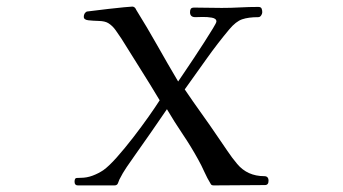

<svg xmlns="http://www.w3.org/2000/svg" viewBox="-20 -562 1040 582"><path d="M794 -14Q794 -1 783 -1Q744 -1 705 -0.5Q666 0 628 0Q621 0 619 -4Q608 -22 599.5 -41Q591 -60 581 -78Q559 -118 534 -155Q509 -192 486 -231Q462 -196 437.5 -160.5Q413 -125 388 -90Q376 -73 364 -55.5Q352 -38 342 -18Q340 -13 337.5 -6.5Q335 0 327 0H216Q206 0 206 -11Q206 -22 212 -22.5Q218 -23 225 -23Q243 -23 260.5 -29.5Q278 -36 293 -46Q310 -58 334 -85Q358 -112 383.5 -145Q409 -178 430.5 -208.5Q452 -239 464 -258Q436 -305 406.5 -351.5Q377 -398 348 -445Q340 -457 330.5 -470.5Q321 -484 308 -492Q298 -498 280 -498.5Q262 -499 248 -500.5Q234 -502 234 -511Q234 -522 243 -527Q244 -527 263.5 -529.5Q283 -532 309 -535Q335 -538 356 -540Q377 -542 381 -542Q387 -542 391 -536L393 -532Q426 -479 457 -424Q488 -369 520 -315Q525 -322 538 -341.5Q551 -361 567.5 -385.5Q584 -410 599.5 -434.5Q615 -459 625.5 -476Q636 -493 636 -497Q636 -506 622 -508.5Q608 -511 592.5 -510.5Q577 -510 572 -510Q556 -510 556 -525Q556 -532 558.5 -535.5Q561 -539 569 -539Q589 -539 610 -538.5Q631 -538 652 -538Q680 -538 707.5 -539.5Q735 -541 763 -541Q771 -541 773 -536Q775 -531 775 -525Q775 -520 771.5 -515Q768 -510 763 -510Q733 -510 714 -503.5Q695 -497 675 -473Q639 -430 606 -383.5Q573 -337 540 -291Q565 -254 590.5 -218.5Q616 -183 641 -146Q655 -126 669 -105Q683 -84 699 -65Q730 -28 781 -28Q794 -28 794 -14Z"/></svg>

Font: Kaisei Decol
Style: Regular
Weight: 400
Designer: Font-Kai, 金井和夫
Foundry: KAZUO KANAI
Version: Version 5.003